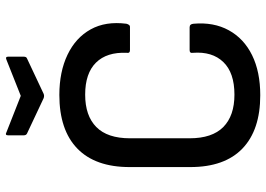

<svg xmlns="http://www.w3.org/2000/svg" viewBox="-145 -741 897 647"><g transform="rotate(-90 303.5 -417.5)"><path d="M306 11Q189 11 126.5 -49Q64 -109 64 -225V-429Q64 -545 126.5 -605.5Q189 -666 307 -666Q385 -666 442.5 -638.5Q500 -611 528 -560.5Q556 -510 547 -440Q546 -436 543.5 -432Q541 -428 536 -428H458Q447 -428 449 -439Q452 -506 416 -542.5Q380 -579 308 -579Q237 -579 199 -541.5Q161 -504 161 -428V-227Q161 -151 199 -113.5Q237 -76 308 -76Q382 -76 418 -113.5Q454 -151 449 -216Q447 -227 458 -227H535Q546 -227 547 -214Q553 -146 525 -95Q497 -44 441 -16.5Q385 11 306 11ZM296 -719 177 -775Q171 -778 171 -786V-839Q171 -850 182 -844L304 -796L425 -844Q436 -849 436 -839V-786Q436 -777 430 -775L311 -719Q304 -716 296 -719Z"/></g></svg>

Font: Sofia Sans Semi Condensed SemiBold
Style: Regular
Weight: 600
Designer: Botio Nikoltchev, Ani Petrova
Foundry: lettersoup
Version: Version 4.100